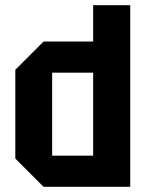

<svg xmlns="http://www.w3.org/2000/svg" viewBox="-20 -720 566 740"><path d="M482 -700V0H148L39 -109V-451L148 -560H339V-700ZM181 -120H339V-440H181Z"/></svg>

Font: Tektur SemiCondensed SemiBold
Style: Regular
Weight: 600
Width: 4
Designer: Adam Jagosz
Foundry: Adam Jagosz
Version: Version 1.005;gftools[0.9.30]